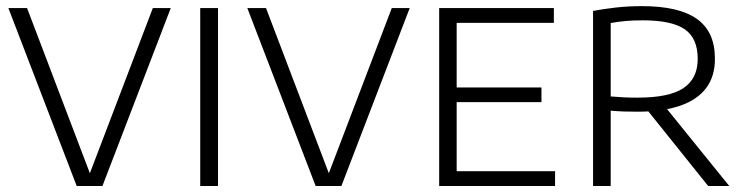

<svg xmlns="http://www.w3.org/2000/svg" viewBox="-20 -622 2496 642"><path d="M236.5 0 8 -595H70.5L286.5 -27H274.5L491 -595H551L322.5 0Z M649.5 0V-595H709V0Z M1035.5 0 807 -595H869.5L1085.5 -27H1073.5L1290 -595H1350L1121.5 0Z M1448.5 0V-595H1832V-545.5H1507V-49.5H1836V0ZM1486.5 -280.5V-329.5H1790.5V-280.5Z M1963 0V-585.5Q1998 -592 2039 -596.8Q2080 -601.5 2127 -601.5Q2250 -601.5 2310.2 -558.8Q2370.5 -516 2370.5 -426.5Q2371 -367.5 2341.5 -328Q2312 -288.5 2254.2 -268.5Q2196.5 -248.5 2112 -248.5Q2088 -248.5 2065.8 -249.2Q2043.5 -250 2022 -252V0ZM2348 0 2123.5 -280H2192L2418.5 0ZM2111.5 -295.5Q2218.5 -295.5 2265.8 -327.8Q2313 -360 2313 -425Q2313 -494 2269.8 -524Q2226.5 -554 2129.5 -554Q2097 -554 2072 -551.8Q2047 -549.5 2022 -545V-299.5Q2047.5 -297.5 2066 -296.5Q2084.5 -295.5 2111.5 -295.5Z"/></svg>

Font: Encode Sans SC Light
Style: Regular
Weight: 300
Version: Version 3.002